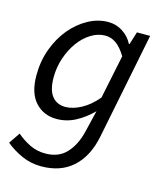

<svg xmlns="http://www.w3.org/2000/svg" viewBox="-111 -579 751 884"><g transform="rotate(15 264.5 -137.0)"><path d="M168 224Q119 224 76 205Q33 186 -2 157L34 104Q62 128 96 145Q130 162 171 162Q234 162 271 122.5Q308 83 324 17L349 -87Q311 -49 269 -27Q227 -5 180 -5Q118 -5 78.5 -48Q39 -91 39 -176Q39 -243 60.5 -301.5Q82 -360 118 -403.5Q154 -447 200.5 -472.5Q247 -498 296 -498Q334 -498 365 -478Q396 -458 413 -425H416L435 -486H498L396 23Q376 120 318 172Q260 224 168 224ZM205 -69Q240 -69 280 -90.5Q320 -112 355 -154L398 -362Q375 -400 351 -417Q327 -434 299 -434Q264 -434 231 -413.5Q198 -393 173 -358.5Q148 -324 133 -279.5Q118 -235 118 -187Q118 -127 141 -98Q164 -69 205 -69Z"/></g></svg>

Font: TypoPRO Source Sans Pro
Style: Italic
Weight: 400
Italic angle: -11°
Designer: Paul D. Hunt
Foundry: Adobe Systems Incorporated
Version: Version 1.075;PS 2.000;hotconv 1.0.86;makeotf.lib2.5.63406